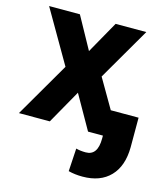

<svg xmlns="http://www.w3.org/2000/svg" viewBox="-111 -613 787 912"><g transform="rotate(15 282.5 -157.0)"><path d="M255.4 -370.6 344.2 -528.3H495.1L344.7 -269.5L501.5 0H350.1L255.9 -166L162.1 0H10.3L167 -269.5L17.1 -528.3H168.5ZM564.9 -126V19.5Q564 112.3 515.4 162.8Q466.8 213.4 379.4 213.4Q341.8 213.4 310.1 205.1L316.9 92.3Q337.9 98.1 364.7 98.1Q423.3 98.1 423.3 14.2V-126Z"/></g></svg>

Font: Robotiche
Style: Bold
Weight: 700
Designer: Google
Version: Version 2.001150; 2014